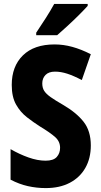

<svg xmlns="http://www.w3.org/2000/svg" viewBox="-20 -951 515 981"><path d="M444 -208Q444 -142 416 -93Q388 -44 336.5 -17Q285 10 214 10Q167 10 122.5 0Q78 -10 34 -33V-189Q79 -163 125.5 -146.5Q172 -130 213 -130Q253 -130 270 -149Q287 -168 287 -196Q287 -228 262 -250.5Q237 -273 184 -305Q151 -326 117.5 -352Q84 -378 62 -417Q40 -456 40 -517Q40 -612 97 -668Q154 -724 259 -724Q304 -724 349.5 -711.5Q395 -699 444 -674L398 -542Q356 -564 323.5 -574.5Q291 -585 261 -585Q229 -585 212.5 -568Q196 -551 196 -525Q196 -502 206 -486.5Q216 -471 238.5 -455Q261 -439 301 -416Q370 -376 407 -329Q444 -282 444 -208ZM428 -921Q412 -903 384.5 -875.5Q357 -848 326.5 -820Q296 -792 272 -771H165V-784Q190 -821 214.5 -859.5Q239 -898 257 -931H428Z"/></svg>

Font: Noto Sans Tamil Condensed ExtraBold
Style: Regular
Weight: 800
Width: 3
Designer: Jelle Bosma - Monotype Design Team
Foundry: Monotype Imaging Inc.
Version: Version 2.004; ttfautohint (v1.8.4.7-5d5b)